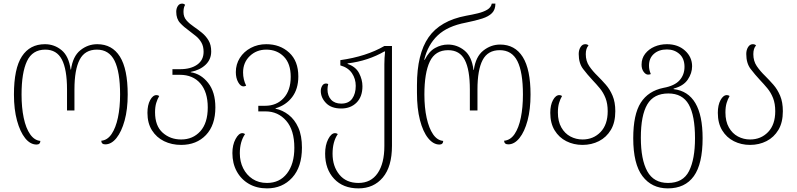

<svg xmlns="http://www.w3.org/2000/svg" viewBox="-20 -790 4399 1060"><path d="M182 8Q147 8 119 -27Q91 -62 74 -124Q57 -186 57 -268Q57 -412 101 -479Q145 -546 228 -546Q280 -546 320 -513Q360 -480 370 -406H372Q382 -479 423.5 -512.5Q465 -546 517 -546Q599 -546 642 -477.5Q685 -409 685 -268Q685 -186 668 -124.5Q651 -63 623 -28Q595 7 561 7Q540 7 539 -13Q573 -16 596 -50Q619 -84 631 -140.5Q643 -197 643 -268Q643 -393 612.5 -454.5Q582 -516 515 -516Q449 -516 420 -461Q391 -406 391 -296V-180H350V-296Q350 -407 321.5 -461.5Q293 -516 230 -516Q159 -516 129 -452.5Q99 -389 99 -268Q99 -196 111 -139Q123 -82 146.5 -48.5Q170 -15 203 -12Q202 8 182 8Z M980 10Q928 10 886 -10.5Q844 -31 819 -70.5Q794 -110 794 -167Q794 -210 809 -237.5Q824 -265 844 -265Q852 -265 859 -260Q849 -243 842.5 -221.5Q836 -200 836 -170Q836 -95 878 -57.5Q920 -20 980 -20Q1045 -20 1086 -65.5Q1127 -111 1127 -197Q1127 -282 1086 -329.5Q1045 -377 973 -377H932V-408H974Q1033 -408 1068.5 -433Q1104 -458 1104 -504Q1104 -534 1092 -555Q1080 -576 1061.5 -591Q1043 -606 1023 -621Q996 -640 974.5 -663Q953 -686 953 -725Q953 -743 961.5 -756.5Q970 -770 985 -770Q996 -770 1002 -763Q993 -749 993 -724Q993 -696 1010 -677Q1027 -658 1051 -642Q1073 -627 1095 -609Q1117 -591 1131.5 -566.5Q1146 -542 1146 -506Q1146 -462 1115 -432.5Q1084 -403 1033 -393V-391Q1089 -383 1129 -332.5Q1169 -282 1169 -197Q1169 -99 1117 -44.5Q1065 10 980 10Z M1454 250Q1397 250 1354 225Q1311 200 1287 156Q1263 112 1263 55Q1263 10 1280.5 -22.5Q1298 -55 1318 -55Q1325 -55 1333 -50Q1304 -8 1304 56Q1304 102 1322.5 139Q1341 176 1374.5 198Q1408 220 1454 220Q1524 220 1564.5 167.5Q1605 115 1605 26Q1605 -72 1560 -123.5Q1515 -175 1446 -175H1406V-206H1444Q1507 -206 1546 -248.5Q1585 -291 1585 -366Q1585 -439 1547 -477.5Q1509 -516 1450 -516Q1396 -516 1359 -480.5Q1322 -445 1322 -390Q1322 -351 1339 -317Q1331 -313 1324 -313Q1308 -313 1295 -336Q1282 -359 1282 -392Q1282 -435 1304 -470Q1326 -505 1364.5 -525.5Q1403 -546 1450 -546Q1526 -546 1576.5 -499.5Q1627 -453 1627 -368Q1627 -299 1593 -254Q1559 -209 1501 -192V-190Q1540 -182 1573.5 -156Q1607 -130 1627 -85.5Q1647 -41 1647 25Q1647 132 1593 191Q1539 250 1454 250Z M1959 250Q1874 250 1824.5 197Q1775 144 1775 58Q1775 11 1792 -22Q1809 -55 1830 -55Q1837 -55 1845 -50Q1816 -8 1816 59Q1816 128 1853.5 174Q1891 220 1959 220Q2028 220 2065 166Q2102 112 2102 16V-435Q2102 -452 2103 -469.5Q2104 -487 2106 -506H2102Q2059 -481 2008 -464Q1957 -447 1899 -440V-437Q1944 -422 1962.5 -386Q1981 -350 1981 -314Q1981 -256 1948.5 -223.5Q1916 -191 1864 -191Q1809 -191 1780 -221Q1751 -251 1751 -288Q1751 -303 1758.5 -316Q1766 -329 1780 -329Q1785 -329 1792 -326Q1788 -310 1788 -297Q1788 -261 1808 -239.5Q1828 -218 1864 -218Q1905 -218 1924.5 -245.5Q1944 -273 1944 -316Q1944 -355 1923 -386Q1902 -417 1859 -429V-458Q1930 -468 1991 -487.5Q2052 -507 2102 -536H2144V15Q2144 130 2093.5 190Q2043 250 1959 250Z M2406 8Q2372 8 2343.5 -27.5Q2315 -63 2298.5 -127Q2282 -191 2282 -278V-320Q2282 -492 2346 -584Q2410 -676 2553 -703Q2587 -709 2618 -716.5Q2649 -724 2670 -736.5Q2691 -749 2695 -770H2715Q2715 -737 2696.5 -718Q2678 -699 2642 -687.5Q2606 -676 2552 -665Q2451 -646 2396.5 -594.5Q2342 -543 2322 -460H2325Q2348 -506 2382 -525Q2416 -544 2453 -544Q2504 -544 2544.5 -511Q2585 -478 2594 -404H2596Q2606 -477 2648 -510.5Q2690 -544 2741 -544Q2823 -544 2866 -475.5Q2909 -407 2909 -268Q2909 -186 2892.5 -124.5Q2876 -63 2848 -28Q2820 7 2786 7Q2764 7 2763 -13Q2798 -16 2821 -50Q2844 -84 2855.5 -140.5Q2867 -197 2867 -268Q2867 -392 2836.5 -452.5Q2806 -513 2739 -513Q2673 -513 2644.5 -458.5Q2616 -404 2616 -296V-180H2574V-296Q2574 -405 2546 -459Q2518 -513 2454 -513Q2383 -513 2353 -450.5Q2323 -388 2323 -268Q2323 -196 2335.5 -139Q2348 -82 2371 -48.5Q2394 -15 2427 -12Q2426 8 2406 8Z M3196 10Q3147 10 3106.5 -10.5Q3066 -31 3042 -70.5Q3018 -110 3018 -167Q3018 -210 3033 -237.5Q3048 -265 3068 -265Q3076 -265 3083 -260Q3073 -243 3066.5 -221.5Q3060 -200 3060 -169Q3060 -120 3079 -86.5Q3098 -53 3129 -36.5Q3160 -20 3196 -20Q3256 -20 3295.5 -61Q3335 -102 3335 -176Q3335 -218 3323 -248.5Q3311 -279 3291.5 -302.5Q3272 -326 3251 -348Q3223 -378 3199 -409.5Q3175 -441 3175 -492Q3175 -514 3185 -530Q3195 -546 3211 -546Q3223 -546 3229 -539Q3214 -523 3214 -491Q3214 -453 3233 -425Q3252 -397 3280 -370Q3302 -348 3324.5 -322.5Q3347 -297 3362 -261.5Q3377 -226 3377 -176Q3377 -114 3352.5 -73Q3328 -32 3287 -11Q3246 10 3196 10Z M3667 250Q3578 250 3527 182.5Q3476 115 3476 -27Q3476 -158 3517.5 -223Q3559 -288 3643 -305Q3704 -316 3731.5 -346.5Q3759 -377 3759 -421Q3759 -467 3731 -492Q3703 -517 3662 -517Q3618 -517 3590.5 -493Q3563 -469 3563 -428Q3563 -415 3565.5 -404Q3568 -393 3573 -381Q3565 -378 3558 -378Q3545 -378 3533.5 -393.5Q3522 -409 3522 -433Q3522 -468 3542 -493.5Q3562 -519 3593.5 -532.5Q3625 -546 3662 -546Q3723 -546 3762 -510.5Q3801 -475 3801 -424Q3801 -386 3777 -350.5Q3753 -315 3699 -301V-298Q3859 -279 3859 -27Q3859 115 3810.5 182.5Q3762 250 3667 250ZM3668 220Q3751 220 3784 154.5Q3817 89 3817 -27Q3817 -152 3782.5 -213Q3748 -274 3670 -274Q3589 -274 3553.5 -213.5Q3518 -153 3518 -30Q3518 91 3553.5 155.5Q3589 220 3668 220Z M4121 10Q4072 10 4031.5 -10.5Q3991 -31 3967 -70.5Q3943 -110 3943 -167Q3943 -210 3958 -237.5Q3973 -265 3993 -265Q4001 -265 4008 -260Q3998 -243 3991.5 -221.5Q3985 -200 3985 -169Q3985 -120 4004 -86.5Q4023 -53 4054 -36.5Q4085 -20 4121 -20Q4181 -20 4220.5 -61Q4260 -102 4260 -176Q4260 -218 4248 -248.5Q4236 -279 4216.5 -302.5Q4197 -326 4176 -348Q4148 -378 4124 -409.5Q4100 -441 4100 -492Q4100 -514 4110 -530Q4120 -546 4136 -546Q4148 -546 4154 -539Q4139 -523 4139 -491Q4139 -453 4158 -425Q4177 -397 4205 -370Q4227 -348 4249.5 -322.5Q4272 -297 4287 -261.5Q4302 -226 4302 -176Q4302 -114 4277.5 -73Q4253 -32 4212 -11Q4171 10 4121 10Z"/></svg>

Font: Noto Serif Georgian SemiCondensed ExtraLight
Style: Regular
Weight: 200
Width: 4
Designer: Monotype Design Team, Akaki Razmadze
Foundry: Google LLC
Version: Version 2.003; ttfautohint (v1.8.4.7-5d5b)